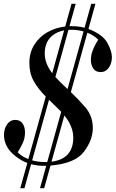

<svg xmlns="http://www.w3.org/2000/svg" viewBox="-20 -860 610 1012"><path d="M366.2 -134.8Q366.2 -193.4 319.3 -251.5L251.5 -7.8Q366.2 -22.5 366.2 -134.8ZM219.2 -5.9H229L302.7 -271Q292.5 -281.7 238.3 -334L149.4 -14.6Q182.1 -5.9 219.2 -5.9ZM255.4 -474.1 317.9 -699.7Q270.5 -690.9 243.2 -659.9Q215.8 -628.9 215.8 -577.1Q215.8 -525.4 255.4 -474.1ZM356 -703.1 340.8 -702.6 272 -454.1Q291.5 -432.1 335.9 -390.6L420.4 -694.3Q389.6 -703.1 356 -703.1ZM459 -545.9Q459 -590.3 498 -650.9Q475.6 -673.8 440.4 -687.5L353.5 -374.5Q390.1 -340.3 429.7 -294.4Q469.2 -248.5 469.2 -185.1Q469.2 -122.1 422.4 -60.1Q375.5 2 246.1 12.7L212.9 131.8H190.9L223.6 14.2H215.8Q176.3 14.2 144 5.4L108.9 131.8H86.9L124 -1Q93.3 -12.2 62 -36.6Q30.8 -61 15.9 -88.9Q1 -116.7 1 -148.9Q1 -181.2 17.3 -204.6Q33.7 -228 60.1 -228Q86.4 -228 99.1 -209.2Q111.8 -190.4 111.8 -162.1Q111.8 -133.8 101.6 -109.9Q91.3 -85.9 73.2 -57.1Q95.2 -34.7 129.4 -21.5L221.2 -351.1Q180.2 -392.1 157.5 -433.1Q134.8 -474.1 134.8 -528.3Q134.8 -582.5 160.9 -624.3Q187 -666 230 -690.2Q272.9 -714.4 323.7 -720.2L356.9 -839.8H378.9L346.2 -722.2H355Q393.6 -722.2 425.8 -713.9L460.9 -839.8H482.9L446.3 -707.5Q521 -678.7 545.4 -634.8Q569.8 -590.8 569.8 -558.6Q569.8 -526.4 553.5 -503.2Q537.1 -480 510.7 -480Q484.4 -480 471.7 -498.8Q459 -517.6 459 -545.9Z"/></svg>

Font: PlayfairDisplay-Italic
Style: Italic
Weight: 400
Italic angle: -14°
Designer: Claus Eggers Sørensen
Foundry: Claus Eggers Sørensen
Version: Version 1.002;PS 001.002;hotconv 1.0.70;makeotf.lib2.5.58329